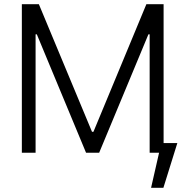

<svg xmlns="http://www.w3.org/2000/svg" viewBox="-20 -727 883 914"><path d="M165 -707 418 -99.6H424.8L676.8 -707H758.8V-45.9H824.2L757.8 167H699.2L737.3 0H692.4V-563.5H686.5L452.1 0H389.6L155.3 -563.5H149.4V0H84V-707Z"/></svg>

Font: Pretendard GOV Light
Style: Regular
Weight: 300
Designer: Base glyphs from Inter by Rasmus Andersson; Hangeul glyphs from Noto Sans CJK(Source Han Sans) by Jang Soo-young and Kan
Foundry: Kil Hyung-jin
Version: Version 1.309